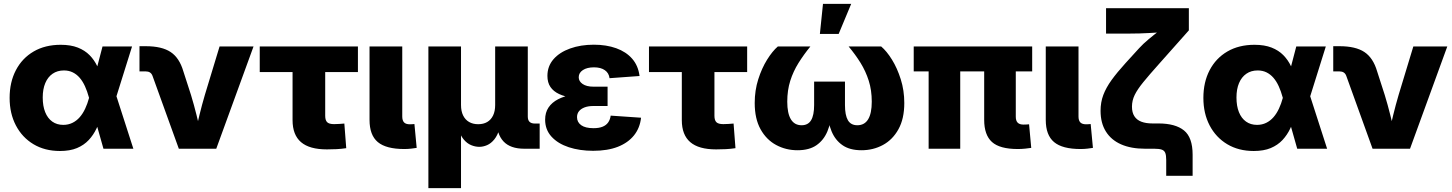

<svg xmlns="http://www.w3.org/2000/svg" viewBox="-20 -770 7519 994"><path d="M290.5 11.7Q211.9 11.7 153.3 -23.4Q94.7 -58.6 62.3 -120.6Q29.8 -182.6 29.8 -263.2Q29.8 -344.7 62.3 -406.7Q94.7 -468.8 154.1 -503.4Q213.4 -538.1 294.4 -538.1Q346.2 -538.1 382.8 -523.7Q419.4 -509.3 443.8 -484.4Q468.3 -459.5 483.6 -427Q499 -394.5 508.3 -359.4H546.4L580.6 -278.8L670.4 0H515.6L440.4 -265.6Q431.6 -297.9 419.9 -323.5Q408.2 -349.1 392.6 -367.2Q377 -385.3 356.7 -395.3Q336.4 -405.3 311 -405.3Q276.9 -405.3 252.2 -388.2Q227.5 -371.1 214.4 -339.8Q201.2 -308.6 201.2 -265.1Q201.2 -221.2 213.9 -189.5Q226.6 -157.7 250.5 -140.6Q274.4 -123.5 307.6 -123.5Q333.5 -123.5 355 -134Q376.5 -144.5 392.8 -163.3Q409.2 -182.1 421.1 -207.8Q433.1 -233.4 440.9 -262.7L510.7 -529.3H663.6L580.1 -262.7L544.9 -175.8H505.9Q495.6 -138.7 479.7 -105Q463.9 -71.3 439.2 -44.9Q414.6 -18.6 378.4 -3.4Q342.3 11.7 290.5 11.7Z M905.8 0 769.5 -377.4Q765.1 -389.2 756.3 -394.8Q747.6 -400.4 733.9 -400.4H702.1V-530.8H734.9Q817.9 -530.8 863.3 -500.7Q908.7 -470.7 929.2 -400.9L968.8 -278.3Q984.4 -227.1 997.3 -175Q1010.3 -123 1023.4 -67.9H987.3Q1000 -123 1012.7 -175Q1025.4 -227.1 1040.5 -278.3L1116.7 -529.3H1292.5L1099.6 0Z M1672.4 3.4Q1582 3.4 1538.3 -34.2Q1494.6 -71.8 1494.6 -147.9V-397H1324.7V-529.3H1833V-397H1663.6V-170.4Q1663.6 -147.5 1673.6 -137.5Q1683.6 -127.4 1709.5 -127.4Q1721.7 -127.4 1736.8 -128.4Q1752 -129.4 1762.7 -130.4L1772.5 -2.9Q1747.1 1 1721.9 2.2Q1696.8 3.4 1672.4 3.4Z M2073.2 1.5Q1979 1.5 1936 -34.4Q1893.1 -70.3 1893.1 -149.4V-529.3H2062.5V-167Q2062.5 -146 2072 -136.2Q2081.5 -126.5 2102.1 -126.5Q2109.4 -126.5 2115.2 -127Q2121.1 -127.4 2125.5 -127.9L2137.2 -4.4Q2125 -2.4 2108.6 -0.5Q2092.3 1.5 2073.2 1.5Z M2197.8 204.1V-529.3H2366.7V-226.6Q2366.7 -194.3 2377.7 -172.1Q2388.7 -149.9 2408.7 -138.4Q2428.7 -127 2455.6 -127Q2482.9 -127 2502.4 -138.4Q2522 -149.9 2532.7 -172.1Q2543.5 -194.3 2543.5 -226.6V-529.3H2712.4V-166.5Q2712.4 -148.4 2721.4 -139.4Q2730.5 -130.4 2749 -130.4H2773.9V0H2694.3Q2622.1 0 2586.7 -37.8Q2551.3 -75.7 2551.3 -146.5V-195.8H2577.1Q2577.1 -141.1 2566.7 -105.2Q2556.2 -69.3 2539.1 -48.3Q2522 -27.3 2501.7 -18.6Q2481.4 -9.8 2461.4 -9.8Q2440.4 -9.8 2419.2 -18.6Q2397.9 -27.3 2380.4 -48.3Q2362.8 -69.3 2352.1 -105.2Q2341.3 -141.1 2341.3 -195.8H2366.7V204.1Z M3050.8 10.7Q2981 10.7 2924.6 -7.8Q2868.2 -26.4 2835.2 -62.5Q2802.2 -98.6 2802.2 -150.4Q2802.2 -187.5 2819.8 -213.6Q2837.4 -239.7 2869.1 -256.1Q2900.9 -272.5 2943.1 -280Q2985.4 -287.6 3034.2 -287.6H3125.5V-221.2H3051.8Q3025.4 -221.2 3006.6 -214.1Q2987.8 -207 2977.5 -194.3Q2967.3 -181.6 2967.3 -163.6Q2967.3 -137.2 2989 -121.8Q3010.7 -106.4 3052.7 -106.4Q3080.6 -106.4 3099.1 -113.8Q3117.7 -121.1 3128.2 -135.7Q3138.7 -150.4 3141.6 -171.4L3298.8 -160.6Q3293 -107.4 3262.2 -69.1Q3231.4 -30.8 3178.5 -10Q3125.5 10.7 3050.8 10.7ZM3038.1 -257.3Q2986.8 -257.3 2945.3 -263.4Q2903.8 -269.5 2874.5 -283.2Q2845.2 -296.9 2829.6 -319.8Q2814 -342.8 2814 -377Q2814 -427.2 2845.5 -463.4Q2877 -499.5 2931.6 -519Q2986.3 -538.6 3054.2 -538.6Q3119.1 -538.6 3170.2 -520.3Q3221.2 -502 3252.7 -466.1Q3284.2 -430.2 3291 -376.5L3135.7 -365.2Q3132.3 -392.1 3111.3 -406.7Q3090.3 -421.4 3055.2 -421.4Q3019 -421.4 2997.6 -407.2Q2976.1 -393.1 2976.1 -370.1Q2976.1 -349.1 2996.3 -335.2Q3016.6 -321.3 3052.2 -321.3H3125.5V-257.3Z M3687.5 3.4Q3597.2 3.4 3553.5 -34.2Q3509.8 -71.8 3509.8 -147.9V-397H3339.8V-529.3H3848.1V-397H3678.7V-170.4Q3678.7 -147.5 3688.7 -137.5Q3698.7 -127.4 3724.6 -127.4Q3736.8 -127.4 3752 -128.4Q3767.1 -129.4 3777.8 -130.4L3787.6 -2.9Q3762.2 1 3737.1 2.2Q3711.9 3.4 3687.5 3.4Z M4108.9 7.8Q4048.8 7.8 3998.3 -19.3Q3947.8 -46.4 3917.5 -100.8Q3887.2 -155.3 3887.2 -236.8Q3887.2 -301.8 3905.5 -359.4Q3923.8 -417 3951.4 -461.2Q3979 -505.4 4006.8 -529.3H4175.3Q4141.1 -487.3 4114 -444.1Q4086.9 -400.9 4071.3 -351.8Q4055.7 -302.7 4055.7 -243.7Q4055.7 -183.1 4074.5 -152.3Q4093.3 -121.6 4129.9 -121.6Q4163.6 -121.6 4179.2 -147.7Q4194.8 -173.8 4194.8 -226.1V-347.7H4354.5V-226.1Q4354.5 -173.8 4369.6 -147.7Q4384.8 -121.6 4418.5 -121.6Q4455.6 -121.6 4474.4 -152.3Q4493.2 -183.1 4493.2 -243.7Q4493.2 -303.2 4477.5 -352.3Q4461.9 -401.4 4435.1 -444.6Q4408.2 -487.8 4373.5 -529.3H4542Q4570.3 -505.4 4597.7 -461.4Q4625 -417.5 4643.3 -359.6Q4661.6 -301.8 4661.6 -236.8Q4661.6 -155.3 4631.3 -100.8Q4601.1 -46.4 4550.8 -19.3Q4500.5 7.8 4439.9 7.8Q4378.9 7.8 4341.3 -18.6Q4303.7 -44.9 4284.9 -90.8Q4266.1 -136.7 4261.7 -195.8H4286.6Q4282.7 -136.2 4263.7 -90.3Q4244.6 -44.4 4207 -18.3Q4169.4 7.8 4108.9 7.8ZM4224.6 -594.2 4240.7 -750H4386.7L4321.8 -594.2Z M5249.5 1.5Q5155.8 1.5 5115.5 -34.9Q5075.2 -71.3 5075.2 -149.4V-495.1H5238.8V-165.5Q5238.8 -145 5248.5 -135Q5258.3 -125 5278.8 -125Q5286.6 -125 5294.7 -125.5Q5302.7 -126 5307.6 -126.5L5318.8 -4.4Q5306.6 -2.4 5287.8 -0.5Q5269 1.5 5249.5 1.5ZM4787.6 0V-495.1H4951.2V0ZM4710.4 -400.4V-529.3H5323.7V-400.4Z M5574.2 1.5Q5480 1.5 5437 -34.4Q5394 -70.3 5394 -149.4V-529.3H5563.5V-167Q5563.5 -146 5573 -136.2Q5582.5 -126.5 5603 -126.5Q5610.4 -126.5 5616.2 -127Q5622.1 -127.4 5626.5 -127.9L5638.2 -4.4Q5626 -2.4 5609.6 -0.5Q5593.3 1.5 5574.2 1.5Z M6017.6 140.1V58.1Q6017.6 34.2 6012.7 21.7Q6007.8 9.3 5994.4 4.6Q5981 0 5956.1 0H5908.2Q5835.4 0 5783.9 -22.7Q5732.4 -45.4 5705.1 -89.4Q5677.7 -133.3 5677.7 -196.3Q5677.7 -240.7 5691.9 -278.3Q5706.1 -315.9 5734.6 -355.5Q5763.2 -395 5807.1 -443.4L5877.4 -520.5Q5897.9 -543 5926.3 -566.7Q5954.6 -590.3 5983.4 -612.1Q6012.2 -633.8 6035.2 -650.4L6025.9 -605.5Q6005.9 -603.5 5981.4 -602.1Q5957 -600.6 5930.9 -599.1Q5904.8 -597.7 5879.4 -596.9Q5854 -596.2 5831.1 -596.2H5706.1V-727.5H6134.8V-612.8L5979 -437.5Q5929.7 -382.3 5899.2 -345Q5868.7 -307.6 5854.5 -278.6Q5840.3 -249.5 5840.3 -217.8Q5840.3 -187.5 5852.8 -168.2Q5865.2 -148.9 5888.9 -139.9Q5912.6 -130.9 5945.8 -130.9H5977.1Q6064.9 -130.9 6109.6 -94.7Q6154.3 -58.6 6154.3 30.8V140.1Z M6470.7 11.7Q6392.1 11.7 6333.5 -23.4Q6274.9 -58.6 6242.4 -120.6Q6210 -182.6 6210 -263.2Q6210 -344.7 6242.4 -406.7Q6274.9 -468.8 6334.2 -503.4Q6393.6 -538.1 6474.6 -538.1Q6526.4 -538.1 6563 -523.7Q6599.6 -509.3 6624 -484.4Q6648.4 -459.5 6663.8 -427Q6679.2 -394.5 6688.5 -359.4H6726.6L6760.7 -278.8L6850.6 0H6695.8L6620.6 -265.6Q6611.8 -297.9 6600.1 -323.5Q6588.4 -349.1 6572.8 -367.2Q6557.1 -385.3 6536.9 -395.3Q6516.6 -405.3 6491.2 -405.3Q6457 -405.3 6432.4 -388.2Q6407.7 -371.1 6394.5 -339.8Q6381.3 -308.6 6381.3 -265.1Q6381.3 -221.2 6394 -189.5Q6406.7 -157.7 6430.7 -140.6Q6454.6 -123.5 6487.8 -123.5Q6513.7 -123.5 6535.2 -134Q6556.6 -144.5 6573 -163.3Q6589.4 -182.1 6601.3 -207.8Q6613.3 -233.4 6621.1 -262.7L6690.9 -529.3H6843.8L6760.3 -262.7L6725.1 -175.8H6686Q6675.8 -138.7 6659.9 -105Q6644 -71.3 6619.4 -44.9Q6594.7 -18.6 6558.6 -3.4Q6522.5 11.7 6470.7 11.7Z M7085.9 0 6949.7 -377.4Q6945.3 -389.2 6936.5 -394.8Q6927.7 -400.4 6914.1 -400.4H6882.3V-530.8H6915Q6998 -530.8 7043.5 -500.7Q7088.9 -470.7 7109.4 -400.9L7148.9 -278.3Q7164.6 -227.1 7177.5 -175Q7190.4 -123 7203.6 -67.9H7167.5Q7180.2 -123 7192.9 -175Q7205.6 -227.1 7220.7 -278.3L7296.9 -529.3H7472.7L7279.8 0Z"/></svg>

Font: Inter 24pt ExtraBold
Style: Regular
Weight: 800
Designer: Rasmus Andersson
Foundry: rsms
Version: Version 4.001;git-66647c0bb